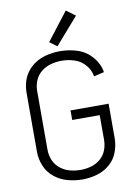

<svg xmlns="http://www.w3.org/2000/svg" viewBox="-104 -1034 782 1107"><g transform="rotate(-10 287.5 -480.0)"><path d="M287 8Q244 8 201.5 -3.5Q159 -15 124.5 -42.5Q90 -70 73 -111Q56 -152 56 -195V-540Q56 -575 66.5 -608.5Q77 -642 100 -669Q123 -696 153.5 -712.5Q184 -729 218.5 -736Q253 -743 287 -743Q339 -743 388.5 -727Q438 -711 473 -670.5Q508 -630 516 -580L456 -566Q450 -603 424.5 -633Q399 -663 362 -675Q325 -687 287 -687Q256 -687 225 -679Q194 -671 168.5 -651Q143 -631 130.5 -601.5Q118 -572 118 -540V-195Q118 -163 130.5 -133.5Q143 -104 168.5 -84Q194 -64 224.5 -56Q255 -48 287 -48Q318 -48 348 -56.5Q378 -65 402 -85Q426 -105 437.5 -134.5Q449 -164 449 -195V-340H288V-396H511V-195Q511 -152 495.5 -111.5Q480 -71 446.5 -43Q413 -15 371.5 -3.5Q330 8 287 8ZM278 -773 235 -805 361 -968 414 -929Z"/></g></svg>

Font: Jozsika Light
Style: Regular
Weight: 300
Monospace: yes
Designer: Belleve Invis
Foundry: Belleve Invis
Version: 2.1.0